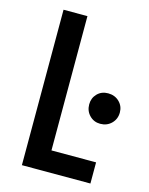

<svg xmlns="http://www.w3.org/2000/svg" viewBox="-112 -806 682 877"><g transform="rotate(15 229.0 -367.5)"><path d="M374 -275Q344 -275 323.5 -296Q303 -317 303 -348Q303 -378 323 -398.5Q343 -419 374 -419Q406 -419 427 -398.5Q448 -378 448 -348Q448 -317 427 -296Q406 -275 374 -275ZM78 0V-735H191V-100H402V0Z"/></g></svg>

Font: Alata
Style: Regular
Weight: 400
Designer: Spyros Zevelakis, Eben Sorkin
Foundry: Spyros Zevelakis
Version: Version 1.005; ttfautohint (v1.8.4.7-5d5b)